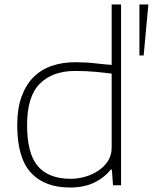

<svg xmlns="http://www.w3.org/2000/svg" viewBox="-20 -828 683 858"><path d="M603 -808H643L622 -580H603ZM293 10Q179 10 118 -56.5Q57 -123 57 -269Q57 -342 76 -395Q95 -448 129 -482.5Q163 -517 211 -533.5Q259 -550 316 -550Q364 -550 406 -545Q448 -540 479 -538V-808H521V0H485L480 -70H475Q444 -32 399 -11Q354 10 293 10ZM296 -29Q330 -29 363 -39Q396 -49 422 -67Q448 -85 463.5 -110.5Q479 -136 479 -168V-499Q449 -503 406.5 -507Q364 -511 316 -511Q215 -511 158 -454Q101 -397 101 -270Q101 -141 149.5 -85Q198 -29 296 -29Z"/></svg>

Font: Encode Sans Wide
Style: Thin
Weight: 100
Designer: Pablo Impallari, Andres Torresi
Foundry: Pablo Impallari, Andres Torresi
Version: Version 1.000; ttfautohint (v1.00) -l 8 -r 50 -G 200 -x 14 -